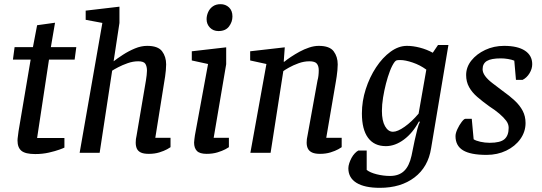

<svg xmlns="http://www.w3.org/2000/svg" viewBox="-20 -733 2598 921"><path d="M149 6Q102 6 83 -9.5Q64 -25 64 -59Q64 -67 66 -80.5Q68 -94 69 -104L127 -447H42L50 -507H138L158 -612L244 -624L224 -507H346L338 -447H215L158 -71H289V-25Q286 -23 265.5 -15.5Q245 -8 214.5 -1Q184 6 149 6Z M694 5Q669 5 655.5 -1.5Q642 -8 636.5 -20Q631 -32 631 -49Q631 -57 632 -66Q633 -75 635 -82L680 -347Q682 -359 683.5 -372.5Q685 -386 685 -394Q685 -414 677.5 -426.5Q670 -439 643 -439Q618 -439 592.5 -430Q567 -421 547 -410.5Q527 -400 518 -394L458 0H362L471 -623L391 -638V-682L553 -701V-623L525 -439Q543 -453 570 -470.5Q597 -488 627 -500.5Q657 -513 686 -513Q738 -513 757.5 -487Q777 -461 777 -424Q777 -411 775.5 -395.5Q774 -380 772 -366Q770 -352 768 -341L725 -72H798V-27Q796 -25 781.5 -17Q767 -9 744.5 -2Q722 5 694 5Z M971 5Q938 5 924.5 -9Q911 -23 911 -49Q911 -55 912.5 -65.5Q914 -76 915 -84L978 -426L900 -443V-487L1065 -506V-425L1005 -72H1078V-27Q1076 -25 1061 -17Q1046 -9 1023 -2Q1000 5 971 5ZM1028 -584Q1003 -584 987 -600.5Q971 -617 971 -641Q971 -658 978.5 -675Q986 -692 1001 -702.5Q1016 -713 1038 -713Q1062 -713 1078.5 -697.5Q1095 -682 1095 -654Q1095 -628 1078.5 -606Q1062 -584 1028 -584Z M1515 5Q1491 5 1477 -1.5Q1463 -8 1457 -20Q1451 -32 1451 -49Q1451 -57 1452 -66Q1453 -75 1455 -82L1503 -347Q1506 -357 1507.5 -370Q1509 -383 1509 -396Q1509 -416 1500 -427.5Q1491 -439 1464 -439Q1438 -439 1412 -429.5Q1386 -420 1366.5 -409Q1347 -398 1339 -392L1278 0H1181L1258 -426L1180 -443V-487L1346 -506L1341 -437H1344Q1356 -447 1375.5 -460Q1395 -473 1417 -485Q1439 -497 1463 -505Q1487 -513 1509 -513Q1561 -513 1580.5 -487Q1600 -461 1600 -424Q1600 -411 1598.5 -395.5Q1597 -380 1595 -366Q1593 -352 1591 -341L1545 -72H1619V-27Q1617 -25 1602.5 -17Q1588 -9 1565.5 -2Q1543 5 1515 5Z M1802 168Q1729 168 1690 144Q1651 120 1651 74Q1651 63 1655.5 49.5Q1660 36 1666.5 24Q1673 12 1682 2.5Q1691 -7 1699 -11H1739V82Q1755 95 1787 103Q1819 111 1851 111Q1893 111 1918 87.5Q1943 64 1954 14Q1962 -27 1969 -59Q1976 -91 1982 -114Q1988 -137 1994 -148L1990 -151Q1960 -95 1917.5 -63.5Q1875 -32 1831 -32Q1775 -32 1745.5 -72Q1716 -112 1716 -189Q1716 -248 1734.5 -305.5Q1753 -363 1784 -410Q1815 -457 1853.5 -485Q1892 -513 1932 -513Q1961 -513 1994 -504.5Q2027 -496 2056 -480L2081 -517H2131L2048 -22Q2034 68 1968.5 118Q1903 168 1802 168ZM1865 -101Q1887 -101 1921 -125Q1955 -149 1988 -188L2025 -399Q1995 -421 1959.5 -433Q1924 -445 1900 -445Q1887 -445 1882.5 -443.5Q1878 -442 1873 -436Q1861 -420 1850.5 -392.5Q1840 -365 1831.5 -332Q1823 -299 1817.5 -265Q1812 -231 1812 -201Q1812 -154 1827 -127.5Q1842 -101 1865 -101Z M2314 10Q2237 10 2201 -12Q2165 -34 2165 -80Q2165 -94 2174 -113.5Q2183 -133 2194.5 -148Q2206 -163 2212 -163H2243L2252 -65Q2262 -58 2284 -53Q2306 -48 2329 -48Q2380 -48 2400 -65.5Q2420 -83 2420 -120Q2420 -138 2408 -154Q2396 -170 2375.5 -187.5Q2355 -205 2327 -223Q2295 -246 2269.5 -268Q2244 -290 2230 -315.5Q2216 -341 2216 -373Q2216 -411 2241 -442.5Q2266 -474 2307.5 -493.5Q2349 -513 2398 -513Q2463 -513 2498 -490Q2533 -467 2533 -425Q2533 -403 2520 -381.5Q2507 -360 2487 -350H2455L2447 -442Q2435 -447 2417 -450Q2399 -453 2383 -453Q2336 -453 2315.5 -440.5Q2295 -428 2295 -401Q2295 -385 2307 -368.5Q2319 -352 2341 -335Q2363 -318 2391 -297Q2425 -273 2449.5 -250Q2474 -227 2487.5 -201Q2501 -175 2501 -143Q2501 -101 2476 -66Q2451 -31 2408.5 -10.5Q2366 10 2314 10Z"/></svg>

Font: Faustina Medium
Style: Italic
Weight: 500
Italic angle: -8°
Designer: Alfonso Garcia
Foundry: http://www.omnibus-type.com
Version: Version 1.200